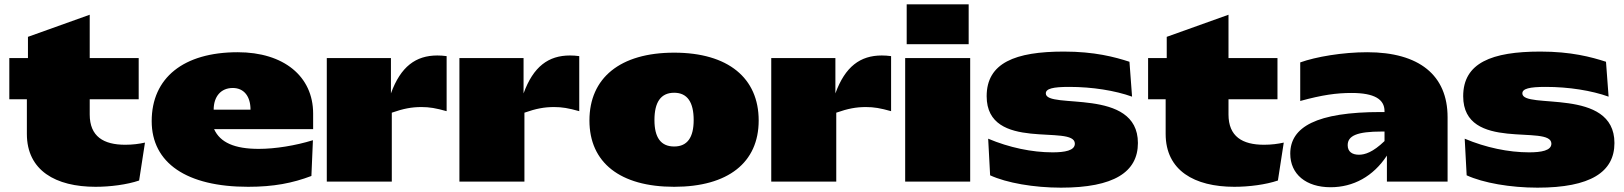

<svg xmlns="http://www.w3.org/2000/svg" viewBox="-20 -838 7494 886"><path d="M104 -220C104 -51 237 24 421 24C489 24 566 14 622 -5L649 -180C622 -174 592 -170 558 -170C458 -170 394 -208 394 -310V-380H620V-570H394V-770L109 -668V-570H23V-380H104Z M680 -279C680 -86 841 24 1125 24C1243 24 1330 7 1417 -26L1424 -191C1343 -166 1250 -151 1174 -151C1063 -151 996 -180 968 -242H1425V-314C1425 -486 1289 -597 1077 -597C827 -597 680 -479 680 -279ZM1136 -332H966C966 -392 999 -432 1054 -432C1107 -432 1136 -392 1136 -332Z M1488 0H1788V-318C1842 -337 1880 -344 1925 -344C1962 -344 1991 -339 2041 -325V-579C2026 -581 2012 -582 1998 -582C1899 -582 1829 -531 1784 -407V-570H1488Z M2100 0H2400V-318C2454 -337 2492 -344 2537 -344C2574 -344 2603 -339 2653 -325V-579C2638 -581 2624 -582 2610 -582C2511 -582 2441 -531 2396 -407V-570H2100Z M3091 24C3340 24 3481 -88 3481 -282C3481 -478 3340 -595 3091 -595C2841 -595 2700 -478 2700 -282C2700 -88 2841 24 3091 24ZM3091 -162C3029 -162 3000 -204 3000 -284C3000 -366 3029 -410 3091 -410C3152 -410 3181 -366 3181 -284C3181 -204 3152 -162 3091 -162Z M3539 0H3839V-318C3893 -337 3931 -344 3976 -344C4013 -344 4042 -339 4092 -325V-579C4077 -581 4063 -582 4049 -582C3950 -582 3880 -531 3835 -407V-570H3539Z M4157 -570V0H4457V-570ZM4164 -818V-634H4450V-818Z M4533 -394C4533 -134 4940 -267 4940 -175C4940 -143 4893 -135 4837 -135C4742 -135 4637 -157 4540 -198L4549 -29C4625 6 4751 28 4876 28C5120 28 5231 -44 5231 -178C5231 -438 4806 -331 4806 -407C4806 -429 4839 -437 4914 -437C5021 -437 5126 -420 5204 -392L5192 -553C5124 -575 5031 -600 4889 -600C4665 -600 4533 -548 4533 -394Z M5359 -220C5359 -51 5492 24 5676 24C5744 24 5821 14 5877 -5L5904 -180C5877 -174 5847 -170 5813 -170C5713 -170 5649 -208 5649 -310V-380H5875V-570H5649V-770L5364 -668V-570H5278V-380H5359Z M5934 -129C5934 -34 6007 26 6120 26C6225 26 6317 -24 6380 -120V0H6660V-297C6660 -491 6529 -597 6289 -597C6176 -597 6052 -576 5980 -550V-372C6082 -400 6147 -409 6217 -409C6322 -409 6369 -380 6369 -325V-321H6352C6055 -321 5934 -252 5934 -129ZM6199 -168C6199 -212 6243 -231 6356 -231H6369V-187C6315 -135 6278 -124 6251 -124C6221 -124 6199 -137 6199 -168Z M6732 -394C6732 -134 7139 -267 7139 -175C7139 -143 7092 -135 7036 -135C6941 -135 6836 -157 6739 -198L6748 -29C6824 6 6950 28 7075 28C7319 28 7430 -44 7430 -178C7430 -438 7005 -331 7005 -407C7005 -429 7038 -437 7113 -437C7220 -437 7325 -420 7403 -392L7391 -553C7323 -575 7230 -600 7088 -600C6864 -600 6732 -548 6732 -394Z"/></svg>

Font: Mattone Black
Style: Regular
Weight: 900
Width: 6
Designer: Nunzio Mazzaferro
Foundry: Collletttivo
Version: Version 2.000;Glyphs 3.2 (3217)